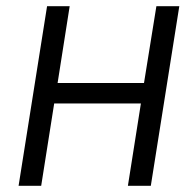

<svg xmlns="http://www.w3.org/2000/svg" viewBox="-20 -600 599 620"><path d="M40 0H113L155 -266H435L393 0H467L559 -580H485L445 -332H166L205 -580H132Z"/></svg>

Font: Charger Pro
Style: ExtObl
Weight: 400
Designer: Jasper
Foundry: Cannot Into Space Fonts
Version: Version 1.09